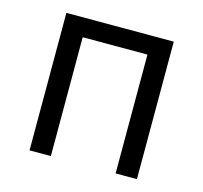

<svg xmlns="http://www.w3.org/2000/svg" viewBox="-82 -606 736 696"><g transform="rotate(15 286.5 -258.0)"><path d="M85 -516H488V0H408V-446H165V0H85Z"/></g></svg>

Font: IBM Plex Sans
Style: Regular
Weight: 400
Designer: Mike Abbink, Paul van der Laan, Pieter van Rosmalen
Foundry: Bold Monday
Version: Version 3.005